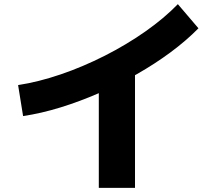

<svg xmlns="http://www.w3.org/2000/svg" viewBox="-20 -826 1040 923"><path d="M67 -417Q165 -432 272 -468.5Q379 -505 483.5 -558Q588 -611 678.5 -674.5Q769 -738 835 -806L934 -690Q876 -631 800.5 -575Q725 -519 637 -469Q549 -419 456 -378.5Q363 -338 270.5 -309.5Q178 -281 91 -268ZM455 77V-498H629V77Z"/></svg>

Font: M PLUS 2 ExtraBold
Style: Regular
Weight: 800
Version: Version 1.001